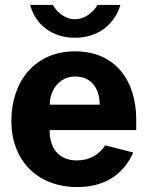

<svg xmlns="http://www.w3.org/2000/svg" viewBox="-20 -748 600 778"><path d="M532 -221V-263C532 -422 447 -540 284 -540C121 -540 26 -417 26 -259C26 -94 135 10 293 10C401 10 479 -38 520 -130L406 -159C381 -119 340 -98 291 -98C223 -98 181 -142 181 -221ZM182 -324C181 -380 219 -438 284 -438C354 -438 384 -385 384 -324ZM375 -728C357 -696 322 -670 284 -670C243 -670 211 -699 194 -728H102C126 -641 198 -595 284 -595C373 -595 443 -645 468 -728Z"/></svg>

Font: Cheyenne Sans
Style: Bold
Weight: 700
Designer: The Public Sans project authors (U.S. Web Design System), Libre Franklin designed by Pablo Impallari and Rodrigo Fuenzal
Foundry: The Cheyenne Sans Project Authors
Version: Version 2.007